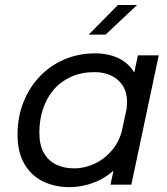

<svg xmlns="http://www.w3.org/2000/svg" viewBox="-20 -758 684 788"><path d="M263.5 10Q205.5 10 157.5 -13Q109.5 -36 80.8 -84Q52 -132 52 -206Q52 -277 75.8 -337.5Q99.5 -398 142.2 -443.2Q185 -488.5 243.2 -513.8Q301.5 -539 370.5 -539Q424 -539 465.5 -519.5Q507 -500 530.8 -460.8Q554.5 -421.5 554.5 -363Q554.5 -348.5 552.2 -327.8Q550 -307 546 -292.5H496Q498.5 -301 500 -315.5Q501.5 -330 501.5 -339Q501.5 -379 483.8 -406.5Q466 -434 435.8 -448Q405.5 -462 368.5 -462Q314.5 -462 272.5 -443.2Q230.5 -424.5 201.2 -390.8Q172 -357 156.8 -311.8Q141.5 -266.5 141.5 -214Q141.5 -162.5 160.2 -130Q179 -97.5 211.2 -82.2Q243.5 -67 284.5 -67Q328 -67 369.2 -86.5Q410.5 -106 441.5 -143.5Q472.5 -181 483.5 -234L541 -230.5Q524 -149.5 481.8 -96Q439.5 -42.5 382.8 -16.2Q326 10 263.5 10ZM519 0H433.5L546 -531H631.5ZM344 -616 464 -737.5H542.5L413.5 -616Z"/></svg>

Font: Epilogue
Style: Italic
Weight: 400
Italic angle: -12°
Designer: Tyler Finck
Foundry: Etcetera Type Co
Version: Version 2.112